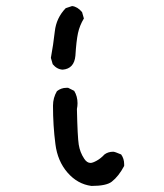

<svg xmlns="http://www.w3.org/2000/svg" viewBox="-20 -613 540 634"><path d="M282 1Q236 -5 203 -43Q170 -81 163 -137Q155 -198 155 -264Q155 -290 168 -312Q182 -323 199 -323H205L225 -313Q236 -295 236 -272Q236 -263 234 -253Q236 -161 240 -135.5Q244 -110 258 -89Q267 -75 279 -75Q286 -75 299.5 -82.5Q313 -90 325 -103Q337 -112 354 -112Q359 -112 380 -103Q390 -89 390 -71V-65Q372 -31 349 -13Q331 1 282 1ZM187 -383Q168 -384 154 -401L148 -422Q156 -465 161 -509.5Q166 -554 197 -586L218 -593Q236 -591 251 -573L257 -552Q243 -529 237.5 -503.5Q232 -478 229 -429Q225 -386 187 -383Z"/></svg>

Font: Xiaolai Mono SC
Style: Regular
Weight: 400
Monospace: yes
Designer: LXGW / Nozomi Seto
Version: Version 3.113;September 30, 2024